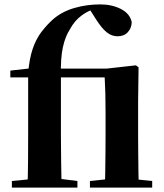

<svg xmlns="http://www.w3.org/2000/svg" viewBox="-20 -853 744 873"><path d="M34 0V-30L146 -41H244L332 -30V0ZM105 0Q107 -59 107.5 -118.5Q108 -178 108 -236V-501H27V-532L160 -547L108 -519Q113 -585 128.5 -630.5Q144 -676 168.5 -708Q193 -740 221 -765Q261 -800 317.5 -816.5Q374 -833 436 -833Q489 -833 530 -812Q571 -791 579 -752Q578 -725 561 -706.5Q544 -688 514 -688Q488 -688 465.5 -706Q443 -724 418 -763L385 -815V-821H414V-813Q383 -806 351 -782.5Q319 -759 298 -720Q277 -688 266 -638.5Q255 -589 257 -508V-236Q257 -178 258 -118.5Q259 -59 260 0ZM389 0V-30L494 -41H564L672 -30V0ZM456 0Q458 -26 458.5 -68Q459 -110 459.5 -156Q460 -202 460 -236V-339Q460 -392 459 -427.5Q458 -463 456 -501H183V-541H464L598 -556L610 -547L608 -391V-236Q608 -202 608.5 -156Q609 -110 609.5 -68Q610 -26 611 0Z"/></svg>

Font: Noto Serif JP ExtraBold
Style: Regular
Weight: 800
Designer: Ryoko NISHIZUKA 西塚涼子 (kana & ideographs); Frank Grießhammer (Latin, Greek & Cyrillic); Wenlong ZHANG 张文龙 (bopomofo); San
Foundry: Adobe
Version: Version 2.003-H1;hotconv 1.1.1;makeotfexe 2.6.0